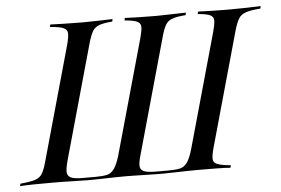

<svg xmlns="http://www.w3.org/2000/svg" viewBox="-64 -632 1011 692"><g transform="rotate(-5 441.5 -285.5)"><path d="M-18.5 0 -16.1 -8.9Q19.4 -12.1 37.1 -17.7Q54.8 -23.4 63.3 -37.5Q71.8 -51.6 79 -78.2L195.2 -492.7Q202.4 -519.4 202 -533.5Q201.6 -547.6 187.5 -553.6Q173.4 -559.7 138.7 -562.1L141.1 -571Q158.9 -570.2 189.9 -569.4Q221 -568.5 256.5 -568.5Q287.1 -568.5 316.5 -569.4Q346 -570.2 366.1 -571L364.5 -562.1Q333.9 -559.7 317.7 -554Q301.6 -548.4 293.1 -534.7Q284.7 -521 276.6 -492.7L160.5 -78.2Q153.2 -51.6 153.2 -37.1Q153.2 -22.6 165.7 -16.1Q178.2 -9.7 209.7 -9.7H255.6Q281.5 -9.7 297.2 -13.3Q312.9 -16.9 323.4 -31.9Q333.9 -46.8 343.5 -78.2L459.7 -492.7Q466.9 -518.5 467.3 -532.7Q467.7 -546.8 454.8 -553.2Q441.9 -559.7 408.9 -562.1L410.5 -571Q430.6 -570.2 458.9 -569.4Q487.1 -568.5 521 -568.5Q530.6 -568.5 546.8 -569Q562.9 -569.4 580.6 -569.8Q598.4 -570.2 612.1 -570.6Q625.8 -571 631.5 -571L629.8 -562.1Q597.6 -559.7 581 -553.6Q564.5 -547.6 556.5 -533.5Q548.4 -519.4 541.1 -492.7L425 -78.2Q416.9 -51.6 416.9 -36.7Q416.9 -21.8 429.8 -15.7Q442.7 -9.7 473.4 -9.7H519.4Q544.4 -9.7 560.1 -12.9Q575.8 -16.1 586.7 -30.6Q597.6 -45.2 607.3 -78.2L723.4 -492.7Q730.6 -518.5 731 -532.7Q731.5 -546.8 719 -553.2Q706.5 -559.7 673.4 -562.1L675.8 -571Q695.2 -570.2 724.6 -569.4Q754 -568.5 784.7 -568.5Q820.2 -568.5 851.2 -569.4Q882.3 -570.2 902.4 -571L900 -562.1Q866.1 -559.7 848 -553.6Q829.8 -547.6 821.4 -533.9Q812.9 -520.2 804.8 -492.7L688.7 -78.2Q681.5 -52.4 681.5 -38.3Q681.5 -24.2 696 -18.1Q710.5 -12.1 745.2 -8.9L742.7 0Q725 -1.6 694 -2Q662.9 -2.4 627.4 -2.4Q590.3 -2.4 554.4 -1.2Q518.5 0 496 0Q485.5 0 467.7 -0.4Q450 -0.8 430.2 -1.2Q410.5 -1.6 392.7 -2Q375 -2.4 363.7 -2.4Q350 -2.4 326.6 -2Q303.2 -1.6 277.8 -0.8Q252.4 0 232.3 0Q208.9 0 173 -1.2Q137.1 -2.4 99.2 -2.4Q62.9 -2.4 31.9 -2Q0.8 -1.6 -18.5 0Z"/></g></svg>

Font: Playfair 144pt
Style: Italic
Weight: 400
Italic angle: -15.6°
Designer: Claus Eggers Sørensen
Foundry: Claus Eggers Sørensen
Version: Version 2.001;gftools[0.9.30]